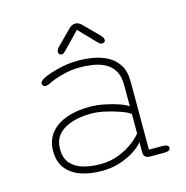

<svg xmlns="http://www.w3.org/2000/svg" viewBox="-99 -741 816 841"><g transform="rotate(-15 309.5 -321.0)"><path d="M481 0Q467 0 459.8 -6.8Q452.5 -13.5 452.5 -26V-73.5Q441 -57.5 413.8 -38.8Q386.5 -20 347.5 -6.8Q308.5 6.5 261.5 6.5Q208.5 6.5 166.8 -8Q125 -22.5 101 -53.2Q77 -84 77 -133.5Q77 -179 101.8 -211.5Q126.5 -244 172.5 -261.5Q218.5 -279 281.5 -279Q313 -279 348 -272Q383 -265 411.5 -255Q440 -245 452.5 -235.5V-331Q452.5 -373.5 436.5 -398.8Q420.5 -424 394.5 -436.5Q368.5 -449 338.8 -453Q309 -457 281 -457Q246 -457 205.8 -446.5Q165.5 -436 141.5 -423.5Q135.5 -420.5 130 -418.8Q124.5 -417 120.5 -417Q113 -417 109 -421.8Q105 -426.5 105 -431.5Q105 -437 110 -442.2Q115 -447.5 124.5 -452.5Q151 -465.5 194.8 -476.5Q238.5 -487.5 287.5 -487.5Q319.5 -487.5 353.8 -481.5Q388 -475.5 417.5 -459.8Q447 -444 465.5 -414.8Q484 -385.5 484 -339V-30.5H545Q559 -30.5 566.2 -26.5Q573.5 -22.5 573.5 -15Q573.5 -8 566.2 -4Q559 0 545 0ZM452.5 -201Q438.5 -211.5 407.5 -222.5Q376.5 -233.5 342.2 -241Q308 -248.5 282.5 -248.5Q202 -248.5 155.2 -219.2Q108.5 -190 108.5 -133.5Q108.5 -92 129.5 -68Q150.5 -44 185.8 -34Q221 -24 263.5 -24Q310 -24 348.5 -39.5Q387 -55 414 -76Q441 -97 452.5 -112.5ZM409.5 -567.5Q421.5 -555.5 421.5 -545Q421.5 -539.5 417.5 -536Q413.5 -532.5 407 -532.5Q400.5 -532.5 396 -536Q391.5 -539.5 384 -547.5L315 -619L245.5 -547Q238 -539 233.8 -535.8Q229.5 -532.5 222.5 -532.5Q216.5 -532.5 213 -536.2Q209.5 -540 209.5 -546Q209.5 -557 220 -567.5L285 -633Q293 -641 300 -644.2Q307 -647.5 314.5 -647.5Q322.5 -647.5 329.5 -644.2Q336.5 -641 344.5 -633Z"/></g></svg>

Font: Sono ExtraLight Monospace ExtraLight
Style: Regular
Weight: 250
Version: Version 2.112